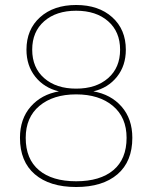

<svg xmlns="http://www.w3.org/2000/svg" viewBox="-20 -734 610 769"><path d="M60 -182Q60 -258 103 -307Q146 -356 216 -368Q157 -382 121.5 -426.5Q86 -471 86 -535Q86 -616 140.5 -665Q195 -714 285 -714Q375 -714 429.5 -665Q484 -616 484 -535Q484 -471 448.5 -426.5Q413 -382 354 -368Q424 -356 467 -307Q510 -258 510 -182Q510 -87 450.5 -36Q391 15 285 15Q179 15 119.5 -36Q60 -87 60 -182ZM461 -535Q461 -607 413 -649Q365 -691 285 -691Q205 -691 157 -649Q109 -607 109 -535Q109 -463 157 -421Q205 -379 285 -379Q365 -379 413 -421Q461 -463 461 -535ZM487 -182Q487 -264 432 -310Q377 -356 285 -356Q193 -356 138 -310Q83 -264 83 -182Q83 -97 136 -52.5Q189 -8 285 -8Q381 -8 434 -52.5Q487 -97 487 -182Z"/></svg>

Font: Prompt Thin
Style: Regular
Weight: 100
Designer: Katatrad Team
Foundry: CadsonDemak
Version: Version 1.030